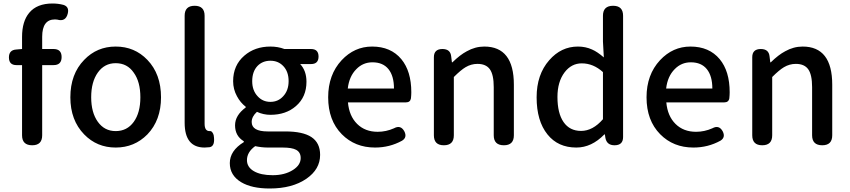

<svg xmlns="http://www.w3.org/2000/svg" viewBox="-20 -830 4855 1097"><path d="M164 0Q106 0 106 -57V-229V-458H74Q31 -458 31 -502Q31 -544 72 -547L106 -550V-619Q106 -708 147 -757Q191 -810 280 -810Q313 -810 343 -802Q377 -791 367 -752Q355 -704 307 -718Q302 -719 294 -719Q221 -719 221 -620V-550H286Q332 -550 332 -504Q332 -458 286 -458H221V-57Q221 0 164 0Z M641 13Q534 13 461 -62Q382 -143 382 -274Q382 -407 461 -488Q534 -564 641 -564Q749 -564 822 -488Q900 -407 900 -274Q900 -143 822 -62Q748 13 641 13ZM641 -81Q706 -81 744 -133.5Q782 -186 782 -274Q782 -363 744 -415Q707 -469 641 -469Q577 -469 539 -415.5Q501 -362 501 -274.5Q501 -187 539 -134Q577 -81 641 -81Z M1149 13Q1035 13 1035 -129V-740Q1035 -797 1092 -797Q1149 -797 1149 -740V-460V-123Q1149 -81 1177 -81Q1178 -81 1179 -81Q1187 -82 1193 -74Q1199 -66 1201 -57Q1211 5 1178 11Q1160 13 1149 13Z M1521 247Q1418 247 1358 211Q1293 172 1293 102Q1293 31 1373 -18V-23Q1323 -53 1323 -114Q1323 -171 1384 -216V-220Q1353 -244 1334 -280Q1312 -320 1312 -366Q1312 -457 1376 -512Q1436 -564 1525 -564Q1568 -564 1605 -550H1702H1757Q1800 -550 1800 -507Q1800 -464 1757 -464H1695Q1731 -426 1731 -363Q1731 -276 1671 -224Q1614 -174 1525 -174Q1485 -174 1448 -191Q1418 -164 1418 -133Q1418 -79 1510 -79H1611Q1710 -79 1759 -47Q1809 -14 1809 55Q1809 137 1731 191Q1650 247 1521 247ZM1538 171Q1607 171 1654 141Q1698 113 1698 73Q1698 40 1672 26Q1648 13 1595 13H1512Q1475 13 1438 5Q1391 39 1391 85Q1391 125 1430.5 148Q1470 171 1538 171ZM1525 -248Q1569 -248 1598 -280Q1629 -313 1629 -366.5Q1629 -420 1599 -452Q1570 -483 1525 -483Q1480 -483 1451 -453Q1421 -421 1421 -366Q1421 -313 1452 -280Q1481 -248 1525 -248Z M2123 13Q2008 13 1933 -63Q1855 -142 1855 -274Q1855 -403 1932 -486Q2005 -564 2106 -564Q2213 -564 2273 -492Q2330 -423 2330 -303Q2330 -288 2328 -268Q2324 -245 2299 -245H2146H1968Q1975 -167 2020.5 -122Q2066 -77 2138 -77Q2186 -77 2231 -97Q2269 -118 2290 -80Q2308 -45 2277 -26Q2206 13 2123 13ZM1967 -324H2099H2231Q2231 -396 2199.5 -435Q2168 -474 2108 -474Q2054 -474 2016 -435Q1975 -394 1967 -324Z M2516 0Q2459 0 2459 -57V-275V-503Q2459 -550 2508 -550Q2554 -550 2558 -507L2562 -474H2565Q2609 -517 2647 -537Q2695 -564 2747 -564Q2916 -564 2916 -346V-57Q2916 0 2859 0Q2801 0 2801 -57V-332Q2801 -403 2779 -434Q2757 -465 2708 -465Q2672 -465 2640 -446Q2613 -430 2573 -390V-57Q2573 0 2516 0Z M3273 13Q3168 13 3108 -62Q3046 -139 3046 -274Q3046 -404 3118 -486Q3186 -564 3282 -564Q3326 -564 3363 -547Q3393 -534 3430 -502L3425 -593V-740Q3425 -797 3483 -797Q3540 -797 3540 -740V-398V-47Q3540 0 3491 0Q3447 0 3439 -42L3436 -62H3433Q3360 13 3273 13ZM3300 -82Q3367 -82 3425 -149V-283V-418Q3370 -468 3304 -468Q3245 -468 3206 -417Q3165 -363 3165 -276Q3165 -183 3200 -132.5Q3235 -82 3300 -82Z M3942 13Q3827 13 3752 -63Q3674 -142 3674 -274Q3674 -403 3751 -486Q3824 -564 3925 -564Q4032 -564 4092 -492Q4149 -423 4149 -303Q4149 -288 4147 -268Q4143 -245 4118 -245H3965H3787Q3794 -167 3839.5 -122Q3885 -77 3957 -77Q4005 -77 4050 -97Q4088 -118 4109 -80Q4127 -45 4096 -26Q4025 13 3942 13ZM3786 -324H3918H4050Q4050 -396 4018.5 -435Q3987 -474 3927 -474Q3873 -474 3835 -435Q3794 -394 3786 -324Z M4335 0Q4278 0 4278 -57V-275V-503Q4278 -550 4327 -550Q4373 -550 4377 -507L4381 -474H4384Q4428 -517 4466 -537Q4514 -564 4566 -564Q4735 -564 4735 -346V-57Q4735 0 4678 0Q4620 0 4620 -57V-332Q4620 -403 4598 -434Q4576 -465 4527 -465Q4491 -465 4459 -446Q4432 -430 4392 -390V-57Q4392 0 4335 0Z"/></svg>

Font: GenSenRounded JP M
Style: Regular
Weight: 500
Version: Version 1.501;PS 1;hotconv 16.6.51;makeotf.lib2.5.65220